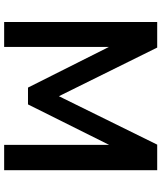

<svg xmlns="http://www.w3.org/2000/svg" viewBox="52 -810 759 902"><g transform="rotate(90 431.0 -359.5)"><path d="M84 0V-719H204L442 -238H423L660 -719H780V0H661V-519H674L471 -112H392L187 -520H201V0Z"/></g></svg>

Font: Nunitoga
Style: Bold
Weight: 700
Designer: Vernon Adams
Foundry: Vernon Adams
Version: Version 1.0